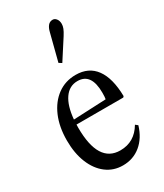

<svg xmlns="http://www.w3.org/2000/svg" viewBox="-213 -932 873 1024"><g transform="rotate(-30 224.0 -419.5)"><path d="M230 10.5Q172 10.5 128.2 -22.8Q84.5 -56 60.2 -115.8Q36 -175.5 36 -254Q36 -337.5 63 -400.5Q90 -463.5 138.5 -499Q187 -534.5 251 -534.5Q330.5 -534.5 372.5 -477Q414.5 -419.5 416.5 -308.5L411 -302.5H123Q122.5 -293 122.5 -283.5Q122.5 -66 257.5 -66Q345.5 -66 392.5 -146L407 -134.5Q386 -65.5 339.5 -27.5Q293 10.5 230 10.5ZM243 -501Q192.5 -501 162 -457.2Q131.5 -413.5 124.5 -332.5L325 -341.5Q327.5 -354 327.5 -381Q327.5 -501 243 -501ZM221.5 -624.5 204 -635.5 246.5 -801Q252 -824 263 -837.2Q274 -850.5 292 -850.5Q305 -850.5 314.2 -838.2Q323.5 -826 323.5 -807Q323.5 -794.5 318 -780.2Q312.5 -766 299.5 -745.5Z"/></g></svg>

Font: Libre Caslon Condensed
Style: Regular
Weight: 400
Designer: Pablo Impallari, Rodrigo Fuenzalida, Katja Schimmel, Ertekin Erdin
Foundry: Pablo Impallari, Rodrigo Fuenzalida
Version: Version 2.000; ttfautohint (v1.8.4.7-5d5b);gftools[0.9.33]